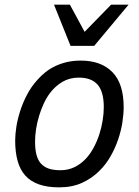

<svg xmlns="http://www.w3.org/2000/svg" viewBox="-20 -786 594 821"><path d="M44.9 -185.1Q44.9 -211.4 50 -244.1Q55.2 -276.9 66.4 -311.8Q77.6 -346.7 95.5 -380.9Q113.3 -415 139.2 -443.8Q155.3 -462.4 174.6 -477.5Q193.8 -492.7 217 -503.7Q240.2 -514.6 267.1 -520.8Q293.9 -526.9 325.2 -526.9Q412.6 -526.9 460.7 -477.5Q508.8 -428.2 508.8 -328.1Q508.8 -297.9 503.2 -262Q497.6 -226.1 485.1 -189.5Q472.7 -152.8 452.9 -117.9Q433.1 -83 404.8 -55.2Q373 -23.4 330.8 -4.2Q288.6 15.1 232.9 15.1Q181.6 15.1 145.8 2.2Q109.9 -10.7 87.6 -35.9Q65.4 -61 55.2 -98.4Q44.9 -135.7 44.9 -185.1ZM129.9 -180.2Q129.9 -148.4 135.7 -125.2Q141.6 -102.1 154.5 -87.2Q167.5 -72.3 188 -65.2Q208.5 -58.1 237.8 -58.1Q272.9 -58.1 301 -72.5Q329.1 -86.9 351.1 -111.8Q368.2 -131.3 381.8 -157.2Q395.5 -183.1 404.8 -211.9Q414.1 -240.7 418.9 -270.8Q423.8 -300.8 423.8 -328.1Q423.8 -393.1 397.7 -423.6Q371.6 -454.1 316.9 -454.1Q277.3 -454.1 246.6 -435.8Q215.8 -417.5 193.8 -388.2Q178.7 -368.2 167 -342.8Q155.3 -317.4 147 -290Q138.7 -262.7 134.3 -234.4Q129.9 -206.1 129.9 -180.2ZM278.8 -766.1 341.8 -649.9 455.1 -766.1H529.8L382.8 -589.8H281.7L210.9 -766.1Z"/></svg>

Font: Lorenzo Sans
Style: Italic
Weight: 400
Italic angle: -12°
Foundry: Intel Corporation
Version: Version 1.00; ttfautohint (v1.5)